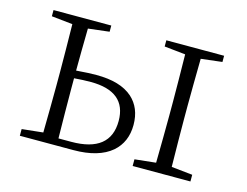

<svg xmlns="http://www.w3.org/2000/svg" viewBox="-76 -628 962 748"><g transform="rotate(15 404.5 -253.5)"><path d="M271 0C338 0 390 -15 425 -45C456 -72 472 -109 472 -155C472 -201 457 -237 428 -263C395 -292 347 -306 282 -306C264 -306 237 -305 201 -302C201 -351 202 -408 203 -472L288 -482V-507H55V-482L140 -473C141 -400 142 -336 142 -282V-226C142 -173 141 -109 140 -36L55 -27V0ZM743 0V-27L658 -36C657 -109 656 -173 656 -226V-282C656 -337 657 -400 658 -472L743 -482V-507H510V-482L595 -473C596 -400 597 -336 597 -282V-226C597 -173 596 -109 595 -36L510 -27V0ZM203 -29C202 -102 201 -168 201 -226V-271C224 -273 247 -274 268 -274C364 -274 412 -234 412 -155C412 -71 359 -29 254 -29Z"/></g></svg>

Font: AllPunType ExtraLight
Style: Regular
Weight: 280
Version: 1.0